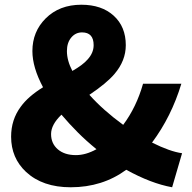

<svg xmlns="http://www.w3.org/2000/svg" viewBox="-20 -778 812 812"><path d="M279 14Q160 14 90 -51Q27 -110 27 -200Q27 -272 68 -327Q99 -370 162 -409Q117 -493 117 -562Q117 -644 173 -700Q231 -758 324 -758Q410 -758 461 -711.5Q512 -665 512 -587Q512 -521 464 -465Q431 -426 358 -377Q416 -312 501 -250Q557 -325 585 -424H747Q705 -285 623 -175Q699 -137 750 -130L708 14Q619 -2 514 -60Q413 14 279 14ZM301 -122Q343 -122 388 -147Q345 -182 310 -217Q273 -254 240 -293Q196 -251 196 -211Q196 -171 224.5 -146.5Q253 -122 301 -122ZM286 -478Q330 -503 350 -526Q376 -554 376 -587Q376 -641 327 -641Q300 -641 282 -620Q263 -598 263 -562Q263 -522 286 -478Z"/></svg>

Font: GenSekiGothic TW H
Style: Regular
Weight: 900
Version: Version 1.501;PS 1;hotconv 16.6.51;makeotf.lib2.5.65220